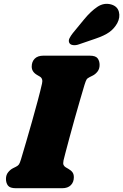

<svg xmlns="http://www.w3.org/2000/svg" viewBox="-20 -994 650 1014"><path d="M315.5 -147Q312 -130 315.8 -122.5Q319.5 -115 327 -110.5L341.5 -102Q355.5 -94 362.8 -84Q370 -74 370 -58Q370 -32 354 -16Q338 0 308.5 0H64Q32.5 0 22 -14Q11.5 -28 11.5 -49Q11.5 -70 23 -84.2Q34.5 -98.5 48.5 -105.5L64.5 -113.5Q75.5 -119 80.2 -126Q85 -133 91 -153Q102.5 -191.5 118 -244.2Q133.5 -297 149.5 -353.8Q165.5 -410.5 179.5 -462.8Q193.5 -515 202 -553Q208 -579 190.5 -589.5L176 -598Q147.5 -614.5 147.5 -642Q147.5 -668 163.2 -684Q179 -700 209 -700H453.5Q485 -700 495.5 -686Q506 -672 506 -651Q506 -630 494.8 -615.8Q483.5 -601.5 469 -594.5L453 -586.5Q441.5 -581 437.2 -574Q433 -567 426.5 -546.5Q416.5 -514 402.8 -466.2Q389 -418.5 374.2 -366.2Q359.5 -314 346.8 -266.5Q334 -219 325.5 -186.5Q317 -154 315.5 -147ZM424.5 -892Q459.5 -934.5 494.2 -957.8Q529 -981 567 -970.5Q600 -961 607.8 -931.8Q615.5 -902.5 599.5 -872Q583 -842.5 557 -824Q531 -805.5 483.5 -789.5L396 -759.5Q380.5 -754 366 -755.8Q351.5 -757.5 346 -767.5Q340.5 -779 347 -792Q353.5 -805 364.5 -819Z"/></svg>

Font: Fraunces 9pt SuperSoft Black
Style: Italic
Weight: 900
Italic angle: -16°
Version: Version 1.000;[0bf87f6ff]